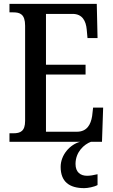

<svg xmlns="http://www.w3.org/2000/svg" viewBox="-20 -734 586 994"><path d="M29 0H395C342 14 294 68 294 130C294 206 338 240 416 240C434 240 467 234 485 224V168C464 173 446 176 431 176C397 176 371 158 371 115C371 52 416 13 451 0H508L514 -177H462L457 -133C450 -89 430 -52 378 -52H218V-348H423V-399H218V-662H356C406 -662 425 -626 429 -581L433 -537H485L481 -714H29V-670H49C83 -670 110 -661 110 -601V-108C110 -55 86 -44 49 -44H29Z"/></svg>

Font: Noto Serif Myanmar Condensed Medium
Style: Regular
Weight: 500
Width: 3
Designer: Ben Mitchell and the Monotype Design Team
Foundry: Monotype Imaging Inc.
Version: Version 2.106